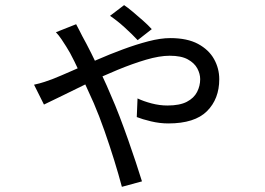

<svg xmlns="http://www.w3.org/2000/svg" viewBox="-20 -655 1040 753"><path d="M519.9 -497.5Q498.5 -520.5 469.1 -547.2Q439.7 -573.9 411.5 -592.9L466.7 -634.9Q480.4 -625.9 500.6 -608.9Q520.8 -592 541 -574.1Q561.2 -556.2 575.2 -540.7ZM278.6 -560Q284.7 -548.1 291.4 -535.6Q298 -523.1 303 -512.7Q317.4 -487.1 337.6 -446.8Q357.8 -406.4 378.7 -362.4Q399.6 -318.4 415.1 -280.8Q431.7 -243.4 448.9 -198.5Q466.1 -153.5 482.3 -107.5Q498.5 -61.5 512.6 -19Q526.8 23.6 536.8 56.3L458 77.7Q445.4 30 427.9 -26.5Q410.4 -82.9 390 -141.2Q369.6 -199.5 347.8 -250.4Q328.9 -292.7 309.1 -335.8Q289.2 -378.8 271.4 -414.9Q253.7 -451.1 239.7 -472.4Q232.5 -484.1 221.5 -500.5Q210.4 -517 199.3 -528.6ZM113.5 -322.8Q136.3 -327.8 155.1 -334Q173.8 -340.3 184.4 -344.3Q218 -357.6 263.1 -377.6Q308.2 -397.5 359.1 -419.9Q410 -442.2 462.1 -461.4Q514.1 -480.7 561.9 -493.1Q609.7 -505.6 647.8 -505.6Q714.4 -505.6 756.7 -482.8Q799 -459.9 819.4 -423.3Q839.9 -386.8 839.9 -344.2Q839.9 -267 791.7 -218.9Q743.5 -170.9 640 -170.9Q606.5 -170.9 572.1 -179.1Q537.8 -187.3 516.4 -195.9L519.4 -269Q542.9 -257.8 574.3 -249.5Q605.7 -241.2 636.5 -241.2Q684.8 -241.2 712.8 -255.8Q740.7 -270.4 752.9 -294.3Q765.1 -318.2 765.1 -344.4Q765.1 -365.5 753.8 -386.7Q742.5 -407.8 716.6 -422.1Q690.8 -436.4 645.4 -436.4Q605.6 -436.4 552.3 -420.7Q499 -404.9 440.5 -380.7Q381.9 -356.5 326 -329.5Q270 -302.4 224.3 -279.7Q178.5 -257 152.4 -244.9Z"/></svg>

Font: Noto Sans TC Thin
Style: Regular
Weight: 100
Designer: Ryoko NISHIZUKA 西塚涼子 (kana, bopomofo & ideographs); Paul D. Hunt (Latin, Greek & Cyrillic); Sandoll Communications 산돌커뮤니
Foundry: Adobe
Version: Version 2.004-H2;hotconv 1.0.118;makeotfexe 2.5.65603